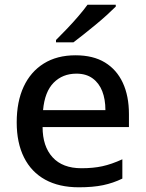

<svg xmlns="http://www.w3.org/2000/svg" viewBox="-20 -786 619 816"><path d="M301 -551Q376 -551 426 -520.5Q476 -490 502 -434Q528 -378 528 -301V-246H161Q161 -164 203.5 -117.5Q246 -71 326 -71Q376 -71 415 -79.5Q454 -88 500 -109V-27Q461 -8 418 1Q375 10 315 10Q231 10 172 -22.5Q113 -55 82 -117Q51 -179 51 -266Q51 -354 80.5 -417.5Q110 -481 166 -516Q222 -551 301 -551ZM305 -473Q246 -473 208 -434.5Q170 -396 163 -318H428Q428 -364 414.5 -398.5Q401 -433 373.5 -453Q346 -473 305 -473ZM472 -758Q456 -742 434 -722Q412 -702 386.5 -681Q361 -660 336.5 -640.5Q312 -621 292 -606H218V-616Q238 -636 263.5 -662.5Q289 -689 313 -717Q337 -745 352 -766H472Z"/></svg>

Font: Noto Sans Hebrew Thin Medium
Style: Regular
Weight: 500
Version: Version 3.001